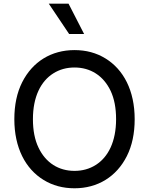

<svg xmlns="http://www.w3.org/2000/svg" viewBox="-20 -1008 806 1038"><path d="M708.1 -363.6C708.1 -518.1 648.1 -632.1 550.1 -692.1C501.1 -722.3 445.3 -737.2 382.8 -737.2C257.8 -737.2 156.2 -675.1 99.8 -563.2C71.7 -507.5 57.5 -440.7 57.5 -363.6C57.5 -209.2 117.5 -95.2 215.6 -35.2C264.6 -5 320.3 9.9 382.8 9.9C507.8 9.9 609.4 -52.2 665.8 -164.1C693.9 -219.8 708.1 -286.6 708.1 -363.6ZM607.6 -363.6C607.6 -242.9 565.3 -158.7 497.5 -116.1C463.8 -94.8 425.4 -84.2 382.8 -84.2C297.6 -84.2 227.3 -127.1 187.9 -210.6C168 -252.1 158 -303.3 158 -363.6C158 -484.4 200.3 -568.5 268.1 -611.2C301.8 -632.5 340.2 -643.1 382.8 -643.1C468 -643.1 538.4 -600.1 578.1 -516.7C597.7 -475.1 607.6 -424 607.6 -363.6ZM434.7 -824.2 350.5 -988.3H243.6L353.7 -824.2Z"/></svg>

Font: Inter 465
Style: Regular
Weight: 400
Designer: Rasmus Andersson
Foundry: rsms
Version: Version 3.019;Glyphs 3.1.2 (3151)